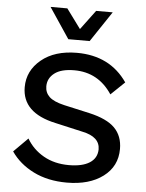

<svg xmlns="http://www.w3.org/2000/svg" viewBox="-60 -945 762 1003"><g transform="rotate(5 321.0 -443.5)"><path d="M490 -897 383 -737H271L164 -897H252L327 -795L403 -897ZM323 -670Q496 -670 587 -538L515 -469Q443 -578 317 -578Q248 -578 213 -551Q178 -524 178 -482Q178 -449 201 -427Q224 -405 280 -392L414 -362Q507 -341 548.5 -299Q590 -257 590 -189Q590 -98 518 -44Q446 10 328 10Q228 10 153 -27.5Q78 -65 35 -128L109 -202Q141 -147 198 -114.5Q255 -82 331 -82Q401 -82 439.5 -106.5Q478 -131 479 -177Q479 -243 387 -262L242 -295Q66 -333 66 -468Q66 -554 136 -612Q206 -670 323 -670Z"/></g></svg>

Font: Elaine Sans Medium
Style: Regular
Weight: 500
Designer: Wei Huang
Foundry: Wei Huang
Version: Version 2.001;PS 002.001;hotconv 1.0.88;makeotf.lib2.5.64775